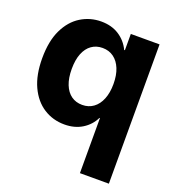

<svg xmlns="http://www.w3.org/2000/svg" viewBox="-133 -625 839 931"><g transform="rotate(20 287.0 -159.5)"><path d="M533.8 203.1H384.4V-80.9H381.8Q362.2 -40.5 323.5 -16.7Q284.8 7.2 232.4 7.2Q172.6 7.2 124.9 -23.3Q77.1 -53.9 49.5 -113.1Q21.9 -172.4 21.9 -258.4Q21.9 -346.8 50.2 -405.6Q78.6 -464.5 126.3 -493.9Q174 -523.4 231.2 -523.4Q284.5 -523.4 323 -498.7Q361.6 -473.9 381.8 -431.6H385.5V-515.6H533.8ZM389.6 -258.4Q389.6 -303.8 376.3 -336.6Q363 -369.4 338.5 -387.3Q314.1 -405.1 280.9 -405.1Q248.4 -405.1 224.4 -388Q200.4 -371 187.3 -338.2Q174.2 -305.5 174.2 -258.4Q174.2 -211.2 187.3 -178.5Q200.4 -145.7 224.4 -128.6Q248.4 -111.5 280.9 -111.5Q314.1 -111.5 338.5 -129.4Q363 -147.3 376.3 -180.4Q389.6 -213.5 389.6 -258.4Z"/></g></svg>

Font: Inter Display V
Style: Regular
Weight: 400
Designer: Rasmus Andersson
Foundry: rsms
Version: Version 3.015;git-src